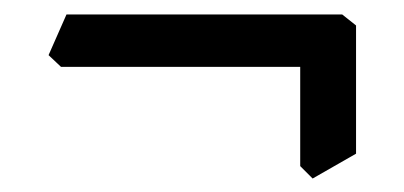

<svg xmlns="http://www.w3.org/2000/svg" viewBox="-20 -332 573 272"><path d="M422.9 -79.1 405.3 -96.7V-237.3H66.4L48.8 -253.9L74.2 -311.5H464.8L484.4 -295.9V-114.3Z"/></svg>

Font: Kelvinch
Style: Bold
Weight: 700
Designer: Paul James Miller
Foundry: High-Logic / Made with FontCreator
Version: Version 3.501;March 28, 2021;FontCreator 13.0.0.2683 64-bit